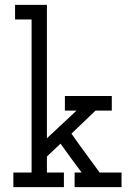

<svg xmlns="http://www.w3.org/2000/svg" viewBox="-20 -770 555 790"><path d="M35 0H243V-60H173V-126L229 -179Q250 -149 272 -119.5Q294 -90 316 -60H287V0H480V-60H390Q361 -100 331.5 -140Q302 -180 274 -220Q300 -245 323.5 -267.5Q347 -290 373 -315H440V-375H247V-315H295L173 -201V-750H42V-690H110V-60H35Z"/></svg>

Font: Josefin Slab Thin SemiBold
Style: Regular
Weight: 600
Version: Version 2.000